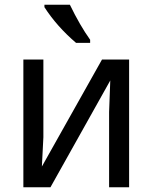

<svg xmlns="http://www.w3.org/2000/svg" viewBox="-20 -786 640 806"><path d="M162.1 -536.1V-210L155.8 -86.9L408.2 -536.1H522V0H438V-315.9L442.9 -448.2L191.9 0H78.1V-536.1ZM358.4 -606H299.3Q218.3 -675.3 166.5 -755.9V-766.1H273.4Q315.4 -679.2 358.4 -619.1Z"/></svg>

Font: Apple Sans Adjectives
Style: Regular
Weight: 400
Monospace: yes
Foundry: Apple Sans Adjectives
Version: Version 0.01